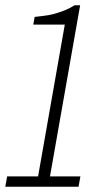

<svg xmlns="http://www.w3.org/2000/svg" viewBox="-37 -706 388 726"><path d="M-17 0 -10 -39H107L208 -613H89L94 -642Q109 -644 127.5 -646Q146 -648 165.5 -653Q185 -658 205.5 -666Q226 -674 245 -686H266L152 -39H267L260 0Z"/></svg>

Font: Archivo ExtraCondensed Thin
Style: Italic
Weight: 250
Width: 2
Italic angle: -10°
Designer: Hector Gatti
Foundry: Omnibus-Type
Version: Version 2.001